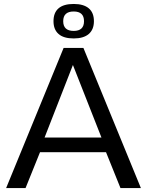

<svg xmlns="http://www.w3.org/2000/svg" viewBox="-20 -949 742 969"><path d="M11 0 301 -707H401L691 0H588L515 -181H182L109 0ZM205 -255H492L348 -621ZM352 -755Q301 -755 275.5 -777.5Q250 -800 250 -842Q250 -885 275.5 -907Q301 -929 352 -929Q402 -929 428 -907Q454 -885 454 -842Q454 -800 428 -777.5Q402 -755 352 -755ZM352 -793Q404 -793 404 -842Q404 -891 352 -891Q299 -891 299 -842Q299 -793 352 -793Z"/></svg>

Font: Georama SemiExpanded
Style: Regular
Weight: 400
Width: 6
Designer: Jean-Baptiste Levee
Foundry: Production Type
Version: Version 1.001